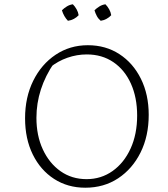

<svg xmlns="http://www.w3.org/2000/svg" viewBox="-20 -868 786 896"><path d="M378 8Q296 8 232.5 -33Q169 -74 133 -147Q97 -220 97 -316Q97 -414 135 -491Q173 -568 239.5 -612.5Q306 -657 390 -657Q473 -657 537 -615.5Q601 -574 637.5 -500.5Q674 -427 674 -332Q674 -233 636 -156.5Q598 -80 531.5 -36Q465 8 378 8ZM384 -32Q452 -32 505.5 -70Q559 -108 589.5 -175Q620 -242 620 -329Q620 -413 591 -477.5Q562 -542 509 -578Q456 -614 385 -614Q339 -614 294.5 -598.5Q250 -583 213 -553L233 -575Q150 -454 150 -318Q150 -235 180 -170.5Q210 -106 262.5 -69Q315 -32 384 -32ZM320 -848Q330 -838 337.5 -824.5Q345 -811 347 -797Q338 -787 325 -780Q312 -773 297 -771Q288 -780 280.5 -793Q273 -806 269 -820Q279 -830 292 -838Q305 -846 320 -848ZM472 -848Q482 -838 489.5 -824.5Q497 -811 499 -797Q490 -787 477 -780Q464 -773 450 -771Q439 -780 432 -793Q425 -806 421 -820Q431 -830 444 -838Q457 -846 472 -848Z"/></svg>

Font: Piazzolla Thin Thin
Style: Regular
Weight: 250
Version: Version 2.005